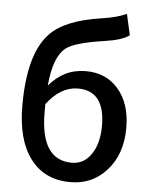

<svg xmlns="http://www.w3.org/2000/svg" viewBox="-57 -868 732 928"><g transform="rotate(5 309.0 -404.0)"><path d="M166 -312Q166 -81 318 -81Q377 -81 412 -133Q448 -186 448 -271Q448 -441 317 -441Q233 -441 166 -352ZM544 -719Q509 -693 425 -681Q281 -660 240 -628Q182 -583 170 -442Q241 -528 348 -528Q445 -528 504 -461Q566 -391 566 -271Q566 -143 494 -64Q425 13 319 13Q194 13 125 -78Q56 -169 56 -336Q56 -585 151 -686Q222 -763 401 -789Q476 -800 521 -821Z"/></g></svg>

Font: Noto Sans S Chinese Medium
Style: Regular
Weight: 500
Designer: Ryoko NISHIZUKA  (kana & ideographs); Paul D. Hunt (Latin, Greek & Cyrillic); Wenlong ZHANG  (bopomofo); Sandoll Communi
Foundry: Adobe Systems Incorporated
Version: Version 1.000;PS 1;hotconv 1.0.78;makeotf.lib2.5.61930